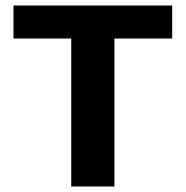

<svg xmlns="http://www.w3.org/2000/svg" viewBox="-20 -678 675 698"><path d="M239 0V-658H396V0ZM29 -538V-658H606V-538Z"/></svg>

Font: Ysabeau SC ExtraBold
Style: Regular
Weight: 800
Designer: Christian Thalmann (Catharsis Fonts)
Version: Version 2.001;gftools[0.9.30]; featfreeze: smcp